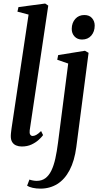

<svg xmlns="http://www.w3.org/2000/svg" viewBox="-20 -838 574 1112"><path d="M152 -83Q150 -66.5 155 -58.5Q160 -50.5 169 -50.5Q178.5 -50.5 189.8 -56.5Q201 -62.5 218 -79L229.5 -55.5Q220.5 -43 203.8 -27.8Q187 -12.5 162.5 -1Q138 10.5 105.5 10.5Q88 10.5 73.2 4.2Q58.5 -2 50.2 -15.8Q42 -29.5 42.5 -52Q42.5 -56.5 43.2 -64Q44 -71.5 45 -79.8Q46 -88 47 -95.5L145.5 -753.5L81 -770.5L87 -797L241.5 -817.5L259.5 -805.5ZM422 13.5Q411.5 93.5 383.2 147.2Q355 201 311.8 227.8Q268.5 254.5 214 254.5Q190 254.5 169 249.8Q148 245 137 237.5L150.5 202Q158 205 170 207.2Q182 209.5 192.5 209.5Q222.5 209.5 243 194Q263.5 178.5 277.5 149.8Q291.5 121 300.5 80.2Q309.5 39.5 316 -11.5L375 -470L311.5 -492L317 -519L472 -544L493 -532ZM455 -609Q428 -609 411.5 -627Q395 -645 395.5 -671.5Q396 -706 416 -728.5Q436 -751 468.5 -751Q497.5 -751 513 -733Q528.5 -715 528.5 -690Q528.5 -655 508.8 -632Q489 -609 455 -609Z"/></svg>

Font: Merriweather 72pt Medium
Style: Italic
Weight: 500
Italic angle: -7.8°
Version: Version 2.101